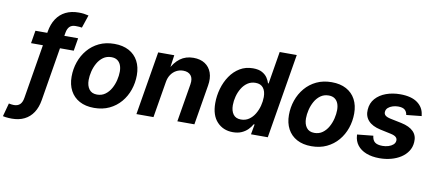

<svg xmlns="http://www.w3.org/2000/svg" viewBox="-172 -1082 3681 1624"><g transform="rotate(10 1669.0 -270.0)"><path d="M422 -545.9 403.7 -436.1H36.9L55.2 -545.9ZM-12.1 220.9Q-25.5 220.9 -39.4 220.1Q-53.4 219.4 -66.1 217.7Q-78.8 216 -90 213.3L-59.1 99.1Q-50.4 101.3 -37.2 102.9Q-24 104.5 -15.8 104.5Q17.5 104.5 36.5 86.4Q55.6 68.3 61.9 29.4L158.7 -555.8Q169.7 -622.4 200 -668.1Q230.3 -713.8 278.2 -737.5Q326.2 -761.2 389.7 -761.2Q413.5 -761.2 433.6 -758.7Q453.8 -756.1 474.8 -750.9L437.7 -640.4Q427.5 -642.3 413.7 -643.3Q399.8 -644.3 382.8 -644.3Q350.4 -644.3 332.2 -626.6Q314.1 -609 307.9 -572.3L209.9 21.3Q199.3 86.1 170.1 130.6Q140.9 175 94.8 197.9Q48.8 220.9 -12.1 220.9Z M656 10.7Q582.2 10.7 530.3 -17.6Q478.5 -45.8 451.1 -97.2Q423.8 -148.5 423.8 -217.2Q423.8 -283 444.7 -343.2Q465.6 -403.4 505.6 -450.7Q545.5 -498 602.8 -525.4Q660.2 -552.7 733.3 -552.7Q806.8 -552.7 858.8 -524.6Q910.7 -496.5 938.1 -445.1Q965.4 -393.8 965.4 -324.6Q965.4 -258.7 944.6 -198.5Q923.9 -138.2 883.9 -91.1Q843.8 -43.9 786.5 -16.6Q729.2 10.7 656 10.7ZM661.1 -104.6Q701.9 -104.6 731.7 -126.5Q761.5 -148.3 780.6 -182.7Q799.8 -217.1 809 -256Q818.2 -294.9 818.2 -328.7Q818.2 -361.5 808.2 -385.9Q798.2 -410.3 778.3 -423.9Q758.3 -437.5 727.9 -437.5Q687.1 -437.5 657.3 -415.9Q627.5 -394.3 608.4 -360.1Q589.2 -325.8 580 -287.1Q570.8 -248.3 570.8 -214Q570.8 -165.1 593.3 -134.9Q615.8 -104.6 661.1 -104.6Z M1217.2 -311.3 1165.4 0H1018.9L1109.7 -545.9H1247.7L1228.4 -409.6L1218.3 -414.4Q1250.7 -482 1298.5 -517.4Q1346.4 -552.7 1412.7 -552.7Q1471.4 -552.7 1511.3 -526.8Q1551.1 -500.8 1567.9 -453.7Q1584.6 -406.5 1573.7 -342.4L1516.8 0H1370.4L1424.9 -326.5Q1433.5 -377.8 1411.5 -404.1Q1389.5 -430.4 1346.2 -430.4Q1313.5 -430.4 1286.4 -415.7Q1259.3 -401.1 1241.2 -374.4Q1223.1 -347.6 1217.2 -311.3Z M1847.9 9.1Q1764.6 9.1 1712 -47Q1659.3 -103.1 1659.3 -207.8Q1659.3 -270.9 1676.8 -332.2Q1694.3 -393.4 1728.2 -443.4Q1762.1 -493.3 1811.4 -523Q1860.7 -552.7 1924.2 -552.7Q1972.6 -552.7 2002.3 -536.2Q2032 -519.7 2047.8 -495.7Q2063.5 -471.7 2069.8 -449.7H2075.2L2121.1 -727.5H2267.8L2147.2 0H2002.9L2018.6 -87.4H2010.9Q1997.1 -62.6 1975.3 -40.6Q1953.4 -18.5 1921.9 -4.7Q1890.5 9.1 1847.9 9.1ZM1896.7 -108.3Q1935.8 -108.3 1965.2 -128.4Q1994.7 -148.5 2014.6 -181.5Q2034.5 -214.4 2044.7 -253.1Q2054.8 -291.7 2054.8 -328.9Q2054.8 -378.6 2032.7 -407Q2010.6 -435.4 1966.4 -435.4Q1927.3 -435.4 1897.9 -415.3Q1868.4 -395.3 1848.7 -362.6Q1828.9 -330 1818.9 -291.6Q1808.8 -253.3 1808.8 -216.4Q1808.8 -167.4 1830.5 -137.8Q1852.1 -108.3 1896.7 -108.3Z M2522.7 10.7Q2448.9 10.7 2397 -17.6Q2345.2 -45.8 2317.8 -97.2Q2290.5 -148.5 2290.5 -217.2Q2290.5 -283 2311.4 -343.2Q2332.3 -403.4 2372.3 -450.7Q2412.2 -498 2469.5 -525.4Q2526.9 -552.7 2600 -552.7Q2673.5 -552.7 2725.5 -524.6Q2777.4 -496.5 2804.8 -445.1Q2832.1 -393.8 2832.1 -324.6Q2832.1 -258.7 2811.3 -198.5Q2790.6 -138.2 2750.6 -91.1Q2710.5 -43.9 2653.2 -16.6Q2595.9 10.7 2522.7 10.7ZM2527.8 -104.6Q2568.6 -104.6 2598.4 -126.5Q2628.2 -148.3 2647.3 -182.7Q2666.5 -217.1 2675.7 -256Q2684.9 -294.9 2684.9 -328.7Q2684.9 -361.5 2674.9 -385.9Q2664.9 -410.3 2645 -423.9Q2625 -437.5 2594.6 -437.5Q2553.8 -437.5 2524 -415.9Q2494.2 -394.3 2475.1 -360.1Q2455.9 -325.8 2446.7 -287.1Q2437.5 -248.3 2437.5 -214Q2437.5 -165.1 2460 -134.9Q2482.5 -104.6 2527.8 -104.6Z M3108.1 10.7Q3041.8 10.7 2993.1 -8.5Q2944.5 -27.7 2917.3 -63Q2890.1 -98.3 2887.3 -146.6Q2887.1 -148.7 2886.9 -150.4Q2886.8 -152.1 2886.8 -154L3024 -167.9Q3027.9 -129.8 3049.2 -113.2Q3070.4 -96.5 3114.6 -96.5Q3141.5 -96.5 3165.5 -104Q3189.5 -111.5 3205.3 -125.4Q3221.2 -139.4 3223 -159.1Q3224.8 -177.8 3211.4 -190.4Q3198 -203 3165 -209.9L3074.1 -229.3Q3002.8 -244.8 2968.7 -282.9Q2934.5 -321.1 2939 -377.5Q2942.6 -434 2977.3 -473.2Q3011.9 -512.3 3067.3 -532.5Q3122.7 -552.7 3187.8 -552.7Q3284.3 -552.7 3336.8 -514.2Q3389.3 -475.6 3396.1 -412.9Q3396.8 -410.4 3397.3 -407.7Q3397.9 -405.1 3398.1 -402.4L3267.7 -389Q3263.8 -417 3245.6 -432.4Q3227.3 -447.7 3188.4 -447.7Q3164.8 -447.7 3141.7 -440.4Q3118.7 -433.2 3103.1 -419.4Q3087.5 -405.6 3085.7 -385.2Q3083.4 -366.9 3096.1 -354.5Q3108.8 -342.1 3143 -334.6L3238 -315Q3309.5 -300.1 3344 -264.5Q3378.4 -229 3373.9 -173.8Q3371.2 -130.4 3348.8 -96.1Q3326.5 -61.8 3289.6 -37.9Q3252.7 -14.1 3205.9 -1.7Q3159.2 10.7 3108.1 10.7Z"/></g></svg>

Font: Inter Variable
Style: Italic
Weight: 400
Italic angle: -9.39999°
Designer: Rasmus Andersson
Foundry: rsms
Version: Version 4.001;git-9221beed3